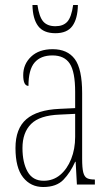

<svg xmlns="http://www.w3.org/2000/svg" viewBox="-20 -739 440 769"><path d="M153 10Q103 10 72.5 -28.5Q42 -67 42 -146Q42 -224 85.5 -261.5Q129 -299 218 -303L281 -306V-371Q281 -451 259.5 -484Q238 -517 190 -517Q143 -517 118.5 -488.5Q94 -460 94 -395Q73 -395 73 -438Q73 -482 104.5 -512Q136 -542 191 -542Q250 -542 279.5 -502.5Q309 -463 309 -366V-103Q309 -66 313.5 -48.5Q318 -31 328.5 -25.5Q339 -20 358 -20H360V0H288L283 -91H281Q262 -48 234 -19Q206 10 153 10ZM155 -15Q193 -15 221 -38.5Q249 -62 265 -102Q281 -142 281 -191V-283L219 -280Q139 -277 104.5 -242.5Q70 -208 70 -146Q70 -88 90.5 -51.5Q111 -15 155 -15ZM202 -606Q154 -606 132.5 -635Q111 -664 110 -719H130Q137 -671 153.5 -652.5Q170 -634 202 -634Q233 -634 249.5 -652Q266 -670 273 -719H292Q291 -664 270 -635Q249 -606 202 -606Z"/></svg>

Font: Noto Serif Georgian ExtraCondensed Thin
Style: Regular
Weight: 100
Width: 2
Designer: Monotype Design Team, Akaki Razmadze
Foundry: Google LLC
Version: Version 2.003; ttfautohint (v1.8.4.7-5d5b)